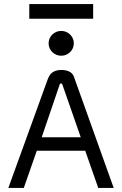

<svg xmlns="http://www.w3.org/2000/svg" viewBox="-20 -924 602 944"><path d="M438 -904H124V-832H438ZM219 -711C219 -677 247 -650 281 -650C315 -650 343 -677 343 -711C343 -745 315 -772 281 -772C247 -772 219 -745 219 -711ZM539 0 343 -548C335 -570 311 -580 281 -580C224 -579 218 -542 207 -513L21 0H97L161 -183H399L463 0ZM185 -249 275 -513H285L377 -249Z"/></svg>

Font: Charger
Style: Regular
Weight: 400
Designer: Jasper
Foundry: Cannot Into Space Fonts
Version: Version 0.98